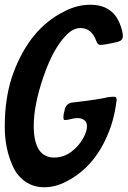

<svg xmlns="http://www.w3.org/2000/svg" viewBox="-20 -763 539 808"><path d="M166 25Q121 25 87 1.5Q53 -22 35 -61Q17 -100 8.5 -142Q0 -184 0 -230Q0 -359 37 -458Q106 -642 247 -713Q302 -743 360 -743Q452 -743 484 -664Q497 -632 497 -610Q497 -593 476 -587Q421 -574 402 -574Q391 -574 385 -591Q365 -645 319 -645Q287 -645 258 -614Q203 -558 162.5 -439Q122 -320 122 -234Q122 -100 208 -100Q248 -100 280.5 -124.5Q313 -149 332 -185Q346 -211 346 -232Q346 -249 334.5 -257.5Q323 -266 307 -266Q293 -266 278 -262Q266 -258 253 -258Q247 -258 247 -267Q247 -279 248 -283Q252 -297 252 -301Q258 -326 281 -331Q353 -339 406 -348Q412 -350 417 -350L434 -354Q452 -356 461 -356Q471 -356 471 -341Q471 -337 470 -336Q457 -227 403 -136Q349 -45 259 1Q213 25 166 25Z"/></svg>

Font: Bangerz Fix
Style: Regular
Weight: 400
Designer: vernon adams
Foundry: Vernon Adams
Version: Version 2.10;December 28, 2023;FontCreator 13.0.0.2683 64-bi